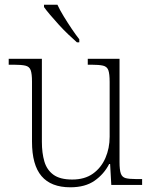

<svg xmlns="http://www.w3.org/2000/svg" viewBox="-20 -786 645 816"><path d="M279 10Q197 10 156.5 -37.5Q116 -85 116 -184V-439Q116 -472 110.5 -487.5Q105 -503 88 -507Q71 -511 38 -511H17V-536H158V-183Q158 -136 168.5 -100Q179 -64 207 -43.5Q235 -23 287 -23Q340 -23 375 -48Q410 -73 428 -114.5Q446 -156 446 -205V-438Q446 -472 440.5 -487.5Q435 -503 418 -507Q401 -511 368 -511H353V-536H488V-97Q488 -64 493.5 -48.5Q499 -33 514 -29Q529 -25 558 -25H584V0H453L448 -89H444Q422 -46 382 -18Q342 10 279 10ZM307 -606Q291 -620 270.5 -639.5Q250 -659 230 -681Q210 -703 193 -723Q176 -743 167 -756V-766H224Q234 -744 250.5 -717Q267 -690 284.5 -664Q302 -638 317 -619V-606Z"/></svg>

Font: Noto Serif Hentaigana ExtraLight
Style: Regular
Weight: 200
Designer: Kazuhiro Yamada
Foundry: nipponia
Version: Version 1.000